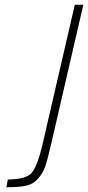

<svg xmlns="http://www.w3.org/2000/svg" viewBox="-20 -720 372 811"><path d="M332 -700 195 -107Q181 -46 171 -17Q161 12 140.5 35Q120 58 90 64.5Q60 71 7 71L13 38Q88 38 113 11Q138 -16 161 -116L296 -700Z"/></svg>

Font: TitilliumWebThinItalic
Style: Thin Italic
Weight: 200
Italic angle: -13°
Version: Version 1.001;PS 57.000;hotconv 1.0.70;makeotf.lib2.5.55311